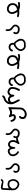

<svg xmlns="http://www.w3.org/2000/svg" viewBox="2354 -2834 791 5540"><g transform="rotate(-90 2750.0 -64.5)"><path d="M197.3 97.7Q164.1 92.8 134.3 79.1Q104.5 65.4 72.3 30.3Q40 -4.9 33.7 -42.5Q27.3 -80.1 29.3 -113.3Q31.2 -146.5 34.7 -220.7Q38.1 -294.9 40.5 -330.6Q43 -366.2 43 -384.3Q43 -402.3 56.6 -415Q70.3 -427.7 85 -432.1Q99.6 -436.5 129.4 -435.1Q159.2 -433.6 197.8 -420.4Q236.3 -407.2 258.3 -405.3Q280.3 -403.3 293.9 -414.1Q307.6 -424.8 313 -432.6Q318.4 -440.4 332 -439.5L344.7 -432.6Q351.6 -422.9 350.6 -408.2Q343.8 -394.5 328.1 -378.9Q312.5 -363.3 287.1 -361.3Q261.7 -359.4 229 -364.7Q196.3 -370.1 165.5 -377.9Q134.8 -385.7 115.2 -383.8Q95.7 -381.8 92.8 -367.7Q89.8 -353.5 89.8 -321.8Q89.8 -290 85 -202.1Q115.2 -224.6 145 -233.4Q174.8 -242.2 205.1 -241.7Q235.4 -241.2 258.3 -233.9Q281.2 -226.6 301.8 -211.4Q322.3 -196.3 338.4 -144.5Q354.5 -92.8 351.1 -60.1Q347.7 -27.3 333 3.9Q318.4 35.2 293.5 57.1Q268.6 79.1 246.1 88.4Q223.6 97.7 197.3 97.7ZM231.4 42Q252.9 29.3 269.5 8.8Q286.1 -11.7 295.4 -38.6Q304.7 -65.4 301.8 -87.9Q298.8 -110.4 293 -132.3Q287.1 -154.3 271.5 -169.4Q255.9 -184.6 236.3 -189Q216.8 -193.4 193.8 -191.9Q170.9 -190.4 149.9 -182.1Q128.9 -173.8 109.4 -151.4Q89.8 -128.9 83.5 -114.3Q77.1 -99.6 78.6 -81.5Q80.1 -63.5 83.5 -44.4Q86.9 -25.4 108.4 -2Q129.9 21.5 145.5 29.8Q161.1 38.1 184.1 45.4Q207 52.7 231.4 42Z M662.1 109.4Q634.8 103.5 607.9 98.1Q581.1 92.8 561.5 70.8Q542 48.8 537.1 27.8Q532.2 6.8 534.2 -19.5Q536.1 -45.9 555.7 -67.4Q566.4 -77.1 581.1 -75.2L593.8 -69.3Q601.6 -59.6 600.6 -45.9Q585 -23.4 584.5 -4.4Q584 14.6 592.8 29.3Q601.6 43.9 624 50.3Q646.5 56.6 671.4 56.6Q696.3 56.6 712.4 51.8Q728.5 46.9 739.3 33.7Q750 20.5 755.9 5.4Q761.7 -9.8 758.3 -28.3Q754.9 -46.9 734.9 -64Q714.8 -81.1 686.5 -100.6Q658.2 -120.1 644 -146.5Q629.9 -172.9 625 -198.2Q620.1 -223.6 622.1 -248Q624 -272.5 632.8 -290Q642.6 -299.8 657.2 -298.8L669.9 -291Q678.7 -280.3 675.8 -264.6Q670.9 -241.2 674.3 -218.3Q677.7 -195.3 686.5 -177.2Q695.3 -159.2 724.1 -136.7Q752.9 -114.3 777.8 -89.8Q802.7 -65.4 806.6 -43.9Q810.5 -22.5 808.6 -2.4Q806.6 17.6 799.3 33.2Q792 48.8 768.1 72.8Q744.1 96.7 717.8 103.5Q691.4 110.4 662.1 109.4Z M1386.7 101.6Q1376 100.6 1368.2 93.8Q1360.4 85 1361.3 69.3Q1379.9 40 1397 9.8Q1414.1 -20.5 1420.9 -51.3Q1427.7 -82 1422.9 -108.9Q1418 -135.7 1398.4 -158.2Q1378.9 -180.7 1350.1 -175.8Q1321.3 -170.9 1302.2 -148.9Q1283.2 -127 1275.4 -40L1268.6 -27.3Q1258.8 -19.5 1245.1 -20.5L1231.4 -27.3Q1224.6 -67.4 1220.2 -108.9Q1215.8 -150.4 1193.4 -169.4Q1170.9 -188.5 1153.8 -185.1Q1136.7 -181.6 1119.6 -174.3Q1102.5 -167 1089.4 -155.3Q1076.2 -143.6 1068.8 -125.5Q1061.5 -107.4 1064 -81.5Q1066.4 -55.7 1075.2 -35.6Q1084 -15.6 1099.1 2.9Q1114.3 21.5 1147.5 42Q1157.2 52.7 1155.3 67.4L1148.4 81.1Q1138.7 86.9 1127 88.9Q1084 61.5 1060.1 34.7Q1036.1 7.8 1023.4 -27.3Q1010.7 -62.5 1012.7 -94.7Q1014.6 -127 1022.5 -147.5Q1030.3 -168 1055.2 -191.9Q1080.1 -215.8 1113.3 -227.5Q1146.5 -239.3 1174.8 -235.8Q1203.1 -232.4 1221.7 -212.4Q1240.2 -192.4 1251 -174.8Q1265.6 -191.4 1280.8 -203.6Q1295.9 -215.8 1322.8 -223.6Q1349.6 -231.4 1372.6 -227.5Q1395.5 -223.6 1410.2 -214.8Q1424.8 -206.1 1441.4 -188.5Q1458 -170.9 1465.3 -151.4Q1472.7 -131.8 1476.6 -105.5Q1480.5 -79.1 1477.1 -55.2Q1473.6 -31.2 1455.1 14.6Q1476.6 10.7 1493.7 7.3Q1510.7 3.9 1528.3 2.9L1541 9.8Q1550.8 19.5 1547.9 36.1L1541 48.8Q1509.8 57.6 1476.6 63Q1443.4 68.4 1422.9 83.5Q1402.3 98.6 1386.7 101.6Z M1662.1 109.4Q1634.8 103.5 1607.9 98.1Q1581.1 92.8 1561.5 70.8Q1542 48.8 1537.1 27.8Q1532.2 6.8 1534.2 -19.5Q1536.1 -45.9 1555.7 -67.4Q1566.4 -77.1 1581.1 -75.2L1593.8 -69.3Q1601.6 -59.6 1600.6 -45.9Q1585 -23.4 1584.5 -4.4Q1584 14.6 1592.8 29.3Q1601.6 43.9 1624 50.3Q1646.5 56.6 1671.4 56.6Q1696.3 56.6 1712.4 51.8Q1728.5 46.9 1739.3 33.7Q1750 20.5 1755.9 5.4Q1761.7 -9.8 1758.3 -28.3Q1754.9 -46.9 1734.9 -64Q1714.8 -81.1 1686.5 -100.6Q1658.2 -120.1 1644 -146.5Q1629.9 -172.9 1625 -198.2Q1620.1 -223.6 1622.1 -248Q1624 -272.5 1632.8 -290Q1642.6 -299.8 1657.2 -298.8L1669.9 -291Q1678.7 -280.3 1675.8 -264.6Q1670.9 -241.2 1674.3 -218.3Q1677.7 -195.3 1686.5 -177.2Q1695.3 -159.2 1724.1 -136.7Q1752.9 -114.3 1777.8 -89.8Q1802.7 -65.4 1806.6 -43.9Q1810.5 -22.5 1808.6 -2.4Q1806.6 17.6 1799.3 33.2Q1792 48.8 1768.1 72.8Q1744.1 96.7 1717.8 103.5Q1691.4 110.4 1662.1 109.4Z M2205.1 311.5Q2178.7 305.7 2154.3 296.4Q2129.9 287.1 2110.8 266.6Q2091.8 246.1 2086.4 221.7Q2081.1 197.3 2084 174.3Q2086.9 151.4 2096.2 135.3Q2105.5 119.1 2116.2 103.5L2134.8 89.8L2151.4 88.9L2165 95.7Q2173.8 106.4 2171.9 122.1L2165 135.7Q2134.8 165 2138.7 189.9Q2142.6 214.8 2152.3 227.1Q2162.1 239.3 2180.2 247.6Q2198.2 255.9 2227.1 254.4Q2255.9 252.9 2282.2 242.2Q2308.6 231.4 2335 200.7Q2361.3 169.9 2364.3 116.2Q2367.2 62.5 2368.2 -135.7Q2338.9 -124 2310.5 -114.3Q2282.2 -104.5 2222.7 -120.1Q2226.6 -92.8 2223.6 -68.8Q2220.7 -44.9 2202.6 -27.8Q2184.6 -10.7 2165 -5.9Q2145.5 -1 2123.5 -3.4Q2101.6 -5.9 2081.5 -14.2Q2061.5 -22.5 2044.9 -41.5Q2028.3 -60.5 2016.6 -84Q2004.9 -107.4 2005.9 -136.7L2012.7 -150.4Q2023.4 -159.2 2039.1 -157.2L2052.7 -150.4Q2058.6 -129.9 2064.9 -110.4Q2071.3 -90.8 2091.8 -73.7Q2112.3 -56.6 2136.2 -58.6Q2160.2 -60.5 2167 -71.8Q2173.8 -83 2169.4 -103.5Q2165 -124 2152.3 -142.1Q2139.6 -160.2 2135.7 -182.6L2142.6 -197.3Q2154.3 -206.1 2168.9 -204.1L2183.6 -197.3Q2213.9 -175.8 2240.2 -171.4Q2266.6 -167 2295.4 -171.4Q2324.2 -175.8 2351.1 -190.9Q2377.9 -206.1 2406.2 -215.8Q2433.6 -224.6 2426.8 -174.8Q2420.9 73.2 2416 136.2Q2411.1 199.2 2368.7 242.2Q2326.2 285.2 2287.6 298.3Q2249 311.5 2205.1 311.5Z M2918 114.3 2904.3 107.4Q2896.5 95.7 2896.5 81.1Q2897.5 70.3 2913.6 45.4Q2929.7 20.5 2943.8 -24.9Q2958 -70.3 2956.1 -106.9Q2954.1 -143.6 2936 -158.2Q2918 -172.9 2900.4 -183.1Q2882.8 -193.4 2858.4 -188.5Q2834 -183.6 2808.1 -158.7Q2782.2 -133.8 2786.1 -69.3L2779.3 -55.7Q2769.5 -47.9 2754.9 -48.8L2741.2 -55.7Q2730.5 -80.1 2723.6 -106.4Q2716.8 -132.8 2694.3 -157.7Q2671.9 -182.6 2641.1 -175.8Q2610.4 -168.9 2589.4 -148.4Q2568.4 -127.9 2575.7 -94.2Q2583 -60.5 2611.3 -12.2Q2639.6 36.1 2653.3 89.8L2646.5 102.5Q2636.7 111.3 2621.1 109.4L2607.4 102.5Q2579.1 40 2544.4 -21.5Q2509.8 -83 2510.7 -136.7Q2511.7 -190.4 2521.5 -223.6Q2531.2 -256.8 2570.8 -298.8Q2610.4 -340.8 2651.9 -348.1Q2693.4 -355.5 2723.6 -388.7Q2733.4 -396.5 2748 -395.5L2761.7 -388.7Q2769.5 -377 2768.6 -362.3Q2727.5 -308.6 2688 -303.2Q2648.4 -297.9 2614.3 -266.1Q2580.1 -234.4 2572.3 -205.1Q2594.7 -221.7 2619.6 -227.1Q2644.5 -232.4 2671.4 -228.5Q2698.2 -224.6 2719.7 -208.5Q2741.2 -192.4 2754.9 -177.7Q2778.3 -208 2793 -218.3Q2807.6 -228.5 2822.8 -234.4Q2837.9 -240.2 2855.5 -242.7Q2873 -245.1 2893.6 -240.7Q2914.1 -236.3 2935.1 -225.1Q2956.1 -213.9 2979 -191.4Q3002 -168.9 3006.3 -137.2Q3010.7 -105.5 3005.9 -65.4Q3001 -25.4 2984.9 20.5Q2968.8 66.4 2942.4 107.4Q2933.6 115.2 2918 114.3Z M3191.4 282.2Q3162.1 281.2 3136.7 271Q3111.3 260.7 3090.8 237.8Q3070.3 214.8 3057.1 187Q3043.9 159.2 3047.4 126Q3050.8 92.8 3068.4 64Q3085.9 35.2 3111.3 8.8Q3136.7 -17.6 3167 -37.1Q3197.3 -56.6 3231.4 -63.5Q3232.4 -120.1 3218.3 -135.3Q3204.1 -150.4 3187.5 -157.2Q3170.9 -164.1 3144 -159.7Q3117.2 -155.3 3101.6 -134.8Q3085.9 -114.3 3080.1 -94.7Q3070.3 -86.9 3056.6 -87.9L3043.9 -94.7Q3035.2 -105.5 3036.1 -121.1Q3041 -146.5 3062 -168.9Q3083 -191.4 3112.3 -202.6Q3141.6 -213.9 3167.5 -210.9Q3193.4 -208 3211.4 -203.6Q3229.5 -199.2 3253.4 -172.4Q3277.3 -145.5 3280.3 -120.1Q3283.2 -94.7 3280.3 -62.5Q3316.4 -33.2 3338.9 -4.9Q3361.3 23.4 3383.3 66.9Q3405.3 110.4 3400.4 145.5Q3395.5 180.7 3389.2 198.7Q3382.8 216.8 3350.6 246.1Q3318.4 275.4 3276.9 278.8Q3235.4 282.2 3191.4 282.2ZM3300.8 222.7Q3333 200.2 3339.8 187Q3346.7 173.8 3349.1 156.7Q3351.6 139.6 3346.2 117.7Q3340.8 95.7 3328.6 72.8Q3316.4 49.8 3305.7 31.2Q3294.9 12.7 3255.9 -18.6Q3228.5 -12.7 3210 -4.4Q3191.4 3.9 3161.6 28.8Q3131.8 53.7 3121.1 73.2Q3110.4 92.8 3102.5 109.4Q3094.7 126 3097.2 143.6Q3099.6 161.1 3108.4 177.2Q3117.2 193.4 3132.8 210Q3148.4 226.6 3175.8 230.5Q3203.1 234.4 3226.1 233.4Q3249 232.4 3266.6 230.5Q3284.2 228.5 3300.8 222.7Z M3840.8 118.2Q3810.5 115.2 3781.7 108.4Q3752.9 101.6 3725.6 91.8Q3707 95.7 3686.5 96.7Q3666 97.7 3640.6 95.7Q3615.2 93.8 3585.9 90.8Q3556.6 87.9 3531.2 77.1Q3523.4 67.4 3524.4 52.7L3531.2 39.1Q3544.9 29.3 3562.5 32.2Q3587.9 38.1 3616.2 41Q3644.5 43.9 3672.9 43.9Q3648.4 3.9 3631.3 -38.1Q3614.3 -80.1 3616.7 -116.7Q3619.1 -153.3 3628.4 -175.3Q3637.7 -197.3 3662.6 -222.7Q3687.5 -248 3716.8 -254.9Q3746.1 -261.7 3777.8 -259.8Q3809.6 -257.8 3835.9 -245.6Q3862.3 -233.4 3884.8 -210.4Q3907.2 -187.5 3915 -168.5Q3922.9 -149.4 3926.8 -124Q3930.7 -98.6 3926.8 -69.8Q3922.9 -41 3913.6 -19.5Q3904.3 2 3889.2 17.1Q3874 32.2 3858.9 41.5Q3843.8 50.8 3827.1 59.6Q3854.5 68.4 3880.4 66.4Q3906.2 64.5 3942.4 57.6L3956.1 64.5Q3963.9 75.2 3961.9 90.8L3956.1 104.5Q3933.6 115.2 3908.2 118.2Q3872.1 121.1 3840.8 118.2ZM3779.3 22.5Q3798.8 14.6 3816.4 4.9Q3834 -4.9 3850.6 -21.5Q3867.2 -38.1 3872.1 -65.9Q3877 -93.8 3873 -121.6Q3869.1 -149.4 3848.1 -170.4Q3827.1 -191.4 3801.3 -200.7Q3775.4 -210 3748.5 -206.5Q3721.7 -203.1 3704.1 -188.5Q3686.5 -173.8 3676.3 -152.3Q3666 -130.9 3670.9 -99.6Q3675.8 -68.4 3688.5 -40.5Q3701.2 -12.7 3742.2 36.1Z M4191.4 282.2Q4162.1 281.2 4136.7 271Q4111.3 260.7 4090.8 237.8Q4070.3 214.8 4057.1 187Q4043.9 159.2 4047.4 126Q4050.8 92.8 4068.4 64Q4085.9 35.2 4111.3 8.8Q4136.7 -17.6 4167 -37.1Q4197.3 -56.6 4231.4 -63.5Q4232.4 -120.1 4218.3 -135.3Q4204.1 -150.4 4187.5 -157.2Q4170.9 -164.1 4144 -159.7Q4117.2 -155.3 4101.6 -134.8Q4085.9 -114.3 4080.1 -94.7Q4070.3 -86.9 4056.6 -87.9L4043.9 -94.7Q4035.2 -105.5 4036.1 -121.1Q4041 -146.5 4062 -168.9Q4083 -191.4 4112.3 -202.6Q4141.6 -213.9 4167.5 -210.9Q4193.4 -208 4211.4 -203.6Q4229.5 -199.2 4253.4 -172.4Q4277.3 -145.5 4280.3 -120.1Q4283.2 -94.7 4280.3 -62.5Q4316.4 -33.2 4338.9 -4.9Q4361.3 23.4 4383.3 66.9Q4405.3 110.4 4400.4 145.5Q4395.5 180.7 4389.2 198.7Q4382.8 216.8 4350.6 246.1Q4318.4 275.4 4276.9 278.8Q4235.4 282.2 4191.4 282.2ZM4300.8 222.7Q4333 200.2 4339.8 187Q4346.7 173.8 4349.1 156.7Q4351.6 139.6 4346.2 117.7Q4340.8 95.7 4328.6 72.8Q4316.4 49.8 4305.7 31.2Q4294.9 12.7 4255.9 -18.6Q4228.5 -12.7 4210 -4.4Q4191.4 3.9 4161.6 28.8Q4131.8 53.7 4121.1 73.2Q4110.4 92.8 4102.5 109.4Q4094.7 126 4097.2 143.6Q4099.6 161.1 4108.4 177.2Q4117.2 193.4 4132.8 210Q4148.4 226.6 4175.8 230.5Q4203.1 234.4 4226.1 233.4Q4249 232.4 4266.6 230.5Q4284.2 228.5 4300.8 222.7Z M4662.1 109.4Q4634.8 103.5 4607.9 98.1Q4581.1 92.8 4561.5 70.8Q4542 48.8 4537.1 27.8Q4532.2 6.8 4534.2 -19.5Q4536.1 -45.9 4555.7 -67.4Q4566.4 -77.1 4581.1 -75.2L4593.8 -69.3Q4601.6 -59.6 4600.6 -45.9Q4585 -23.4 4584.5 -4.4Q4584 14.6 4592.8 29.3Q4601.6 43.9 4624 50.3Q4646.5 56.6 4671.4 56.6Q4696.3 56.6 4712.4 51.8Q4728.5 46.9 4739.3 33.7Q4750 20.5 4755.9 5.4Q4761.7 -9.8 4758.3 -28.3Q4754.9 -46.9 4734.9 -64Q4714.8 -81.1 4686.5 -100.6Q4658.2 -120.1 4644 -146.5Q4629.9 -172.9 4625 -198.2Q4620.1 -223.6 4622.1 -248Q4624 -272.5 4632.8 -290Q4642.6 -299.8 4657.2 -298.8L4669.9 -291Q4678.7 -280.3 4675.8 -264.6Q4670.9 -241.2 4674.3 -218.3Q4677.7 -195.3 4686.5 -177.2Q4695.3 -159.2 4724.1 -136.7Q4752.9 -114.3 4777.8 -89.8Q4802.7 -65.4 4806.6 -43.9Q4810.5 -22.5 4808.6 -2.4Q4806.6 17.6 4799.3 33.2Q4792 48.8 4768.1 72.8Q4744.1 96.7 4717.8 103.5Q4691.4 110.4 4662.1 109.4Z M5340.8 118.2Q5310.5 115.2 5281.7 108.4Q5252.9 101.6 5225.6 91.8Q5207 95.7 5186.5 96.7Q5166 97.7 5140.6 95.7Q5115.2 93.8 5085.9 90.8Q5056.6 87.9 5031.2 77.1Q5023.4 67.4 5024.4 52.7L5031.2 39.1Q5044.9 29.3 5062.5 32.2Q5087.9 38.1 5116.2 41Q5144.5 43.9 5172.9 43.9Q5148.4 3.9 5131.3 -38.1Q5114.3 -80.1 5116.7 -116.7Q5119.1 -153.3 5128.4 -175.3Q5137.7 -197.3 5162.6 -222.7Q5187.5 -248 5216.8 -254.9Q5246.1 -261.7 5277.8 -259.8Q5309.6 -257.8 5335.9 -245.6Q5362.3 -233.4 5384.8 -210.4Q5407.2 -187.5 5415 -168.5Q5422.9 -149.4 5426.8 -124Q5430.7 -98.6 5426.8 -69.8Q5422.9 -41 5413.6 -19.5Q5404.3 2 5389.2 17.1Q5374 32.2 5358.9 41.5Q5343.8 50.8 5327.1 59.6Q5354.5 68.4 5380.4 66.4Q5406.2 64.5 5442.4 57.6L5456.1 64.5Q5463.9 75.2 5461.9 90.8L5456.1 104.5Q5433.6 115.2 5408.2 118.2Q5372.1 121.1 5340.8 118.2ZM5279.3 22.5Q5298.8 14.6 5316.4 4.9Q5334 -4.9 5350.6 -21.5Q5367.2 -38.1 5372.1 -65.9Q5377 -93.8 5373 -121.6Q5369.1 -149.4 5348.1 -170.4Q5327.1 -191.4 5301.3 -200.7Q5275.4 -210 5248.5 -206.5Q5221.7 -203.1 5204.1 -188.5Q5186.5 -173.8 5176.3 -152.3Q5166 -130.9 5170.9 -99.6Q5175.8 -68.4 5188.5 -40.5Q5201.2 -12.7 5242.2 36.1Z"/></g></svg>

Font: JasonHandwriting2
Style: Regular
Weight: 400
Version: Version 1.05.10